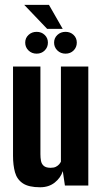

<svg xmlns="http://www.w3.org/2000/svg" viewBox="-20 -772 425 799"><path d="M147.1 7.3Q99.3 7.3 75 -9.1Q50.6 -25.5 42.4 -55Q34.2 -84.5 34.2 -123.7V-495H148.2V-130.6Q148.2 -115.6 150.5 -102.8Q152.9 -89.9 162.1 -81.8Q171.4 -73.7 190.7 -73.7Q204.2 -73.7 212.6 -78Q221 -82.3 226.1 -88.2Q231.1 -94.1 233.5 -99.3V-495H347.5V0H250.1L241.3 -59.9Q232.6 -32.1 207.9 -12.4Q183.2 7.3 147.1 7.3ZM132.5 -548.7Q112.2 -548.7 98.6 -562Q84.9 -575.4 84.9 -594.6Q84.9 -613.8 98.6 -626.6Q112.2 -639.5 132.5 -639.5Q152.7 -639.5 166 -626.6Q179.4 -613.8 179.4 -594.6Q179.4 -575.4 166 -562Q152.7 -548.7 132.5 -548.7ZM252.7 -548.7Q232.5 -548.7 218.8 -562Q205.1 -575.4 205.1 -594.6Q205.1 -613.8 218.8 -626.6Q232.5 -639.5 252.7 -639.5Q273 -639.5 286.3 -626.6Q299.6 -613.8 299.6 -594.6Q299.6 -575.4 286.3 -562Q273 -548.7 252.7 -548.7ZM176.3 -651.8 80.8 -751.8H183.7L241 -651.8Z"/></svg>

Font: Alumni Sans SC Thin
Style: Regular
Weight: 100
Designer: Robert E. Leuschke
Foundry: Robert E. Leuschke
Version: Version 1.018